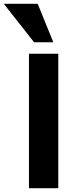

<svg xmlns="http://www.w3.org/2000/svg" viewBox="-81 -980 390 1008"><path d="M225 8V-698H71V8ZM199 -758 117 -960H-61L98 -758Z"/></svg>

Font: Repo Bold
Style: Bold
Weight: 700
Designer: Stefan Peev
Foundry: Context Ltd
Version: Version 1.502